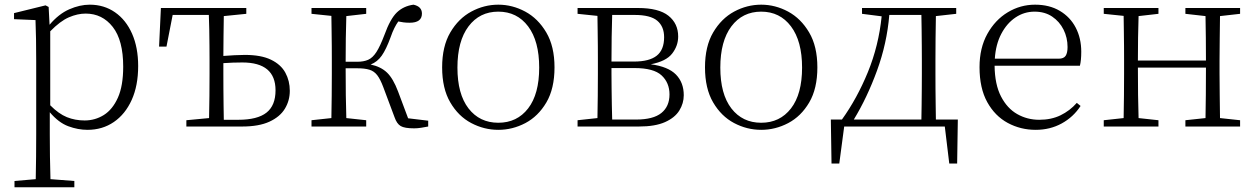

<svg xmlns="http://www.w3.org/2000/svg" viewBox="-20 -541 5369 821"><path d="M194.8 -407.2V-90.8Q231 -54.2 266.1 -40Q301.3 -25.9 341.8 -25.9Q386.7 -25.9 424.1 -49.3Q461.4 -72.8 484.1 -123.3Q506.8 -173.8 506.8 -255.9Q506.8 -368.7 462.2 -425.8Q417.5 -482.9 346.2 -482.9Q311.5 -482.9 274.7 -467Q237.8 -451.2 194.8 -407.2ZM188 -511.2 191.9 -435.1Q231 -481.4 276.1 -501.2Q321.3 -521 363.8 -521Q424.8 -521 471.7 -488.5Q518.6 -456.1 544.7 -397Q570.8 -337.9 570.8 -258.8Q570.8 -174.8 543.2 -113.8Q515.6 -52.7 466.8 -19.3Q418 14.2 354 14.2Q313.5 14.2 272 -1.2Q230.5 -16.6 192.9 -61V32.2Q192.9 75.7 193.6 128.2Q194.3 180.7 195.8 225.1L297.9 232.9V259.8H42V232.9L132.8 225.1Q133.8 180.7 134.3 128.7Q134.8 76.7 134.8 33.2V-277.8Q134.8 -379.9 131.8 -455.1L40 -459V-484.9L174.8 -518.1Z M937 -28.8H999Q1080.6 -28.8 1119.4 -59.3Q1158.2 -89.8 1158.2 -154.8Q1158.2 -273.9 1016.1 -273.9Q975.6 -273.9 935.1 -271V-226.1Q935.1 -197.3 935.3 -161.9Q935.5 -126.5 936 -91.6Q936.5 -56.6 937 -28.8ZM1033.2 -481.9 937 -472.2Q936.5 -435.1 935.8 -387.9Q935.1 -340.8 935.1 -301.8Q959 -303.7 982.9 -304.9Q1006.8 -306.2 1026.9 -306.2Q1096.7 -306.2 1138.9 -285.6Q1181.2 -265.1 1200.2 -230.2Q1219.2 -195.3 1219.2 -152.8Q1219.2 -110.8 1198.2 -76.2Q1177.2 -41.5 1132.3 -20.8Q1087.4 0 1015.1 0H776.9V-26.9L874 -36.1Q875 -77.1 875.5 -131.3Q876 -185.5 876 -226.1V-282.2Q876 -309.6 875.7 -344.5Q875.5 -379.4 874.8 -414.6Q874 -449.7 873 -477.1H718.3L691.9 -341.8H660.2L668 -506.8H1033.2Z M1725.1 -35.2 1811 -24.9V0Q1795.9 2.9 1780.3 5.4Q1764.6 7.8 1751 7.8Q1710 7.8 1693.4 -2Q1676.8 -11.7 1667 -40L1619.1 -168Q1606.4 -202.1 1593 -219.5Q1579.6 -236.8 1559.6 -242.9Q1539.6 -249 1508.3 -249H1458Q1458 -192.9 1458.7 -134.8Q1459.5 -76.7 1460.9 -36.1L1545.9 -26.9V0H1312V-26.9L1397 -36.1Q1397.9 -77.1 1398.4 -131.3Q1398.9 -185.5 1398.9 -226.1V-282.2Q1398.9 -309.1 1398.7 -343Q1398.4 -377 1397.9 -411.1Q1397.5 -445.3 1397 -473.1L1312 -481.9V-506.8H1545.9V-481.9L1460.9 -472.2Q1459.5 -432.1 1458.7 -377.4Q1458 -322.8 1458 -276.9H1507.3Q1535.2 -276.9 1554.4 -285.4Q1573.7 -293.9 1589.6 -318.6Q1605.5 -343.3 1624 -392.1Q1648.9 -460.9 1677.2 -488Q1705.6 -515.1 1748 -521Q1784.2 -513.2 1784.2 -482.9Q1784.2 -443.8 1731.9 -443.8Q1717.8 -443.8 1705.8 -445.3Q1693.8 -446.8 1683.1 -449.2Q1674.3 -437 1666.3 -420.9Q1658.2 -404.8 1649.9 -380.9Q1631.3 -330.1 1612.5 -303.2Q1593.8 -276.4 1564.9 -265.1Q1608.4 -255.9 1634.8 -230.7Q1661.1 -205.6 1682.1 -149.9Z M2110.8 14.2Q2049.8 14.2 1994.9 -14.9Q1939.9 -43.9 1905.3 -103.3Q1870.6 -162.6 1870.6 -252.9Q1870.6 -342.8 1905.5 -402.3Q1940.4 -461.9 1995.4 -491.5Q2050.3 -521 2110.8 -521Q2170.9 -521 2225.8 -491.5Q2280.8 -461.9 2315.9 -402.3Q2351.1 -342.8 2351.1 -252.9Q2351.1 -162.1 2316.2 -102.8Q2281.2 -43.5 2226.3 -14.6Q2171.4 14.2 2110.8 14.2ZM2110.8 -16.1Q2190.9 -16.1 2238.3 -77.4Q2285.6 -138.7 2285.6 -252Q2285.6 -365.2 2238.3 -428.2Q2190.9 -491.2 2110.8 -491.2Q2030.8 -491.2 1983.4 -428.2Q1936 -365.2 1936 -252Q1936 -138.7 1983.4 -77.4Q2030.8 -16.1 2110.8 -16.1Z M2597.7 -29.8H2699.7Q2773.4 -29.8 2808.1 -57.9Q2842.8 -85.9 2842.8 -137.2Q2842.8 -187 2809.1 -218.5Q2775.4 -250 2692.9 -250H2594.7V-226.1Q2594.7 -198.2 2595.2 -162.8Q2595.7 -127.4 2596.2 -92.5Q2596.7 -57.6 2597.7 -29.8ZM2693.8 -477.1H2597.7Q2596.2 -438 2595.5 -382.8Q2594.7 -327.6 2594.7 -277.8H2690.9Q2756.8 -277.8 2788.3 -303Q2819.8 -328.1 2819.8 -381.8Q2819.8 -427.7 2790.5 -452.4Q2761.2 -477.1 2693.8 -477.1ZM2449.7 -506.8H2708Q2796.9 -506.8 2838.4 -473.6Q2879.9 -440.4 2879.9 -384.8Q2879.9 -345.2 2854.2 -312Q2828.6 -278.8 2762.7 -266.1Q2836.9 -256.3 2870.4 -222.2Q2903.8 -188 2903.8 -133.8Q2903.8 -99.1 2884.8 -68.4Q2865.7 -37.6 2823.5 -18.8Q2781.2 0 2711.9 0H2449.7V-26.9L2534.7 -36.1Q2535.6 -77.1 2536.1 -131.3Q2536.6 -185.5 2536.6 -226.1V-282.2Q2536.6 -309.1 2536.4 -343Q2536.1 -377 2535.6 -411.1Q2535.2 -445.3 2534.7 -473.1L2449.7 -481.9Z M3234.9 14.2Q3173.8 14.2 3118.9 -14.9Q3064 -43.9 3029.3 -103.3Q2994.6 -162.6 2994.6 -252.9Q2994.6 -342.8 3029.5 -402.3Q3064.5 -461.9 3119.4 -491.5Q3174.3 -521 3234.9 -521Q3294.9 -521 3349.9 -491.5Q3404.8 -461.9 3439.9 -402.3Q3475.1 -342.8 3475.1 -252.9Q3475.1 -162.1 3440.2 -102.8Q3405.3 -43.5 3350.3 -14.6Q3295.4 14.2 3234.9 14.2ZM3234.9 -16.1Q3314.9 -16.1 3362.3 -77.4Q3409.7 -138.7 3409.7 -252Q3409.7 -365.2 3362.3 -428.2Q3314.9 -491.2 3234.9 -491.2Q3154.8 -491.2 3107.4 -428.2Q3060.1 -365.2 3060.1 -252Q3060.1 -138.7 3107.4 -77.4Q3154.8 -16.1 3234.9 -16.1Z M3630.9 -29.8H3919.9Q3920.4 -57.6 3920.9 -92.5Q3921.4 -127.4 3921.6 -162.8Q3921.9 -198.2 3921.9 -226.1V-282.2Q3921.9 -309.6 3921.6 -344.5Q3921.4 -379.4 3920.9 -414.6Q3920.4 -449.7 3919.9 -477.1H3782.7Q3772.5 -355 3730.2 -239.3Q3688 -123.5 3630.9 -29.8ZM3981.9 -29.8H4075.7L4072.8 158.2H4039.1L4020 0H3589.8L3568.8 158.2H3535.6L3532.7 -29.8H3580.1Q3645 -120.1 3691.2 -232.9Q3737.3 -345.7 3750 -471.2L3666 -481.9V-506.8H4068.8V-481.9L3981.9 -472.2Q3981 -430.7 3980.5 -376.5Q3980 -322.3 3980 -282.2V-226.1Q3980 -198.2 3980.2 -162.8Q3980.5 -127.4 3981 -92.5Q3981.4 -57.6 3981.9 -29.8Z M4233.9 -290H4506.8Q4528.3 -290 4536.6 -302.2Q4544.9 -314.5 4544.9 -339.8Q4544.9 -379.9 4527.8 -414.3Q4510.7 -448.7 4479.2 -470Q4447.8 -491.2 4403.8 -491.2Q4359.4 -491.2 4322.3 -466.3Q4285.2 -441.4 4261.5 -396.2Q4237.8 -351.1 4233.9 -290ZM4597.7 -259.8H4232.9Q4233.9 -179.7 4260.3 -128.7Q4286.6 -77.6 4329.6 -53.2Q4372.6 -28.8 4423.8 -28.8Q4475.6 -28.8 4515.1 -48.1Q4554.7 -67.4 4584.5 -101.1L4600.6 -87.9Q4569.8 -40.5 4520 -13.2Q4470.2 14.2 4408.7 14.2Q4343.8 14.2 4289.1 -15.4Q4234.4 -44.9 4201.4 -104.5Q4168.5 -164.1 4168.5 -253.9Q4168.5 -335.9 4201.9 -396Q4235.4 -456.1 4289.3 -488.5Q4343.3 -521 4405.8 -521Q4467.3 -521 4511.7 -494.6Q4556.2 -468.3 4579.8 -422.9Q4603.5 -377.4 4603.5 -319.8Q4603.5 -282.7 4597.7 -259.8Z M5282.7 -481.9 5196.8 -472.2Q5196.3 -430.7 5195.6 -376.5Q5194.8 -322.3 5194.8 -282.2V-226.1Q5194.8 -185.5 5195.6 -131.3Q5196.3 -77.1 5196.8 -36.1L5282.7 -26.9V0H5048.8V-26.9L5134.8 -36.1Q5135.7 -77.1 5136.2 -135.7Q5136.7 -194.3 5136.7 -252H4845.7Q4845.7 -194.3 4846.4 -135.7Q4847.2 -77.1 4848.6 -36.1L4933.6 -26.9V0H4699.7V-26.9L4784.7 -36.1Q4785.6 -77.1 4786.1 -131.3Q4786.6 -185.5 4786.6 -226.1V-282.2Q4786.6 -309.1 4786.4 -343Q4786.1 -377 4785.6 -411.1Q4785.2 -445.3 4784.7 -473.1L4699.7 -481.9V-506.8H4933.6V-481.9L4848.6 -472.2Q4847.2 -432.1 4846.4 -379.2Q4845.7 -326.2 4845.7 -282.2H5136.7Q5136.7 -326.2 5136.2 -379.2Q5135.7 -432.1 5134.8 -472.2L5048.8 -481.9V-506.8H5282.7Z"/></svg>

Font: Source Han Serif CN ExtraLight
Style: Regular
Weight: 250
Designer: Ryoko NISHIZUKA  (kana & ideographs); Frank Grießhammer (Latin, Greek & Cyrillic); Wenlong ZHANG  (bopomofo); Sandoll Co
Foundry: Adobe Systems Incorporated
Version: Version 1.001;PS 1.001;hotconv 16.6.54;makeotf.lib2.5.65590